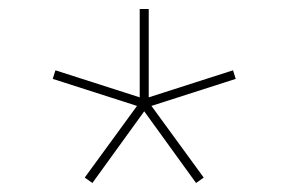

<svg xmlns="http://www.w3.org/2000/svg" viewBox="-20 -770 640 426"><path d="M185 -364 168 -376 284 -535 97 -595 103 -614 290 -554V-750H310V-554L497 -614L503 -595L316 -535L432 -376L415 -364L300 -523Z"/></svg>

Font: M PLUS Code Latin Expanded Thin
Style: Regular
Weight: 250
Width: 7
Designer: Coji Morishita
Foundry: UNDERFOREST DESIGN
Version: Version 1.002; ttfautohint (v1.8.3)